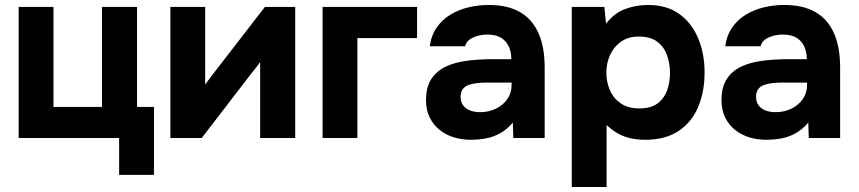

<svg xmlns="http://www.w3.org/2000/svg" viewBox="-20 -555 3452 772"><path d="M459 148V0H55V-527H195V-125H390V-527H531V-125H599V148Z M665 0V-527H805V-215Q812 -225 820 -235.5Q828 -246 834 -254L1045 -527H1167V0H1026V-306Q1019 -295 1010.5 -284.5Q1002 -274 994 -264L791 0Z M1277 0V-527H1657V-402H1417V0Z M1872 7Q1838 7 1806 -2.5Q1774 -12 1748.5 -32Q1723 -52 1708 -82Q1693 -112 1693 -152Q1693 -206 1715 -238.5Q1737 -271 1774 -288Q1811 -305 1859.5 -311Q1908 -317 1960 -317H2036Q2036 -346 2025.5 -368.5Q2015 -391 1994 -403.5Q1973 -416 1940 -416Q1919 -416 1899.5 -410.5Q1880 -405 1867 -395Q1854 -385 1850 -369H1708Q1714 -413 1736 -444.5Q1758 -476 1791 -496Q1824 -516 1863.5 -525.5Q1903 -535 1945 -535Q2022 -535 2071.5 -506Q2121 -477 2145.5 -421Q2170 -365 2170 -284V0H2044L2042 -62Q2019 -35 1991.5 -19.5Q1964 -4 1934 1.5Q1904 7 1872 7ZM1910 -104Q1946 -104 1975 -118.5Q2004 -133 2020.5 -157.5Q2037 -182 2037 -212V-223H1941Q1919 -223 1899.5 -221Q1880 -219 1864.5 -213.5Q1849 -208 1840.5 -196.5Q1832 -185 1832 -166Q1832 -145 1842.5 -131Q1853 -117 1871 -110.5Q1889 -104 1910 -104Z M2279 197V-527H2410L2417 -460Q2449 -502 2493 -518.5Q2537 -535 2586 -535Q2661 -535 2711 -499Q2761 -463 2787 -401.5Q2813 -340 2813 -263Q2813 -186 2787 -124.5Q2761 -63 2708 -28Q2655 7 2574 7Q2537 7 2507.5 -1Q2478 -9 2456.5 -23Q2435 -37 2419 -52V197ZM2551 -119Q2598 -119 2625 -140Q2652 -161 2663 -193.5Q2674 -226 2674 -261Q2674 -299 2662 -333Q2650 -367 2622.5 -387.5Q2595 -408 2548 -408Q2506 -408 2477 -387.5Q2448 -367 2433 -334Q2418 -301 2418 -263Q2418 -225 2432.5 -192Q2447 -159 2476.5 -139Q2506 -119 2551 -119Z M3060 7Q3026 7 2994 -2.5Q2962 -12 2936.5 -32Q2911 -52 2896 -82Q2881 -112 2881 -152Q2881 -206 2903 -238.5Q2925 -271 2962 -288Q2999 -305 3047.5 -311Q3096 -317 3148 -317H3224Q3224 -346 3213.5 -368.5Q3203 -391 3182 -403.5Q3161 -416 3128 -416Q3107 -416 3087.5 -410.5Q3068 -405 3055 -395Q3042 -385 3038 -369H2896Q2902 -413 2924 -444.5Q2946 -476 2979 -496Q3012 -516 3051.5 -525.5Q3091 -535 3133 -535Q3210 -535 3259.5 -506Q3309 -477 3333.5 -421Q3358 -365 3358 -284V0H3232L3230 -62Q3207 -35 3179.5 -19.5Q3152 -4 3122 1.5Q3092 7 3060 7ZM3098 -104Q3134 -104 3163 -118.5Q3192 -133 3208.5 -157.5Q3225 -182 3225 -212V-223H3129Q3107 -223 3087.5 -221Q3068 -219 3052.5 -213.5Q3037 -208 3028.5 -196.5Q3020 -185 3020 -166Q3020 -145 3030.5 -131Q3041 -117 3059 -110.5Q3077 -104 3098 -104Z"/></svg>

Font: Onest
Style: Bold
Weight: 700
Designer: Dmitri Voloshin, Andrey Kudryavtsev
Foundry: Dmitri Voloshin, Andrey Kudryavtsev
Version: Version 1.000;gftools[0.9.33]